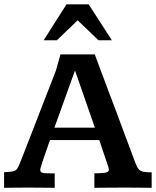

<svg xmlns="http://www.w3.org/2000/svg" viewBox="-21 -895 743 915"><path d="M-1.5 0V-74.2Q24.9 -75.7 38.3 -77.9Q51.8 -80.1 58.6 -88.1Q65.4 -96.2 72.8 -115.2Q76.2 -123 86.2 -148.7Q96.2 -174.3 110.8 -211.9Q125.5 -249.5 142.3 -293Q159.2 -336.4 176 -379.9Q192.9 -423.3 207.5 -460.9Q222.2 -498.5 232.4 -524.7Q242.7 -550.8 245.6 -559.1L267.1 -635.7H430.7Q430.7 -635.7 439.7 -611.6Q448.7 -587.4 463.6 -547.4Q478.5 -507.3 496.8 -459Q515.1 -410.6 533.7 -361.1Q552.2 -311.5 568.1 -268.6Q584 -225.6 595 -196.5Q606 -167.5 608.4 -161.1Q619.6 -130.9 626.2 -113.5Q632.8 -96.2 640.9 -87.6Q648.9 -79.1 662.6 -76.4Q676.3 -73.7 701.7 -73.7V0Q673.8 0 646.7 -0.5Q619.6 -1 585.9 -1Q547.9 -1 511 -0.7Q474.1 -0.5 428.7 0V-69.3Q435.1 -69.3 444.1 -69.3Q453.1 -69.3 457.5 -69.8Q480.5 -70.8 489 -74.5Q497.6 -78.1 497.6 -86.4Q497.6 -91.3 495.6 -98.4Q493.7 -105.5 490.2 -114.3L452.1 -227.5H217.3Q215.8 -224.6 211.7 -212.2Q207.5 -199.7 201.7 -182.9Q195.8 -166 189.9 -149.2Q184.1 -132.3 180.2 -120.4Q176.3 -108.4 175.8 -106Q170.9 -91.8 170.9 -85.9Q170.9 -75.7 178.7 -72.5Q186.5 -69.3 204.6 -69.3Q209 -68.8 221.4 -68.8Q233.9 -68.8 239.7 -68.8V0Q210.9 0 181.4 -0.5Q151.9 -1 119.6 -1Q86.9 -1 60.3 -0.7Q33.7 -0.5 -1.5 0ZM238.3 -286.6H431.2L336.4 -559.1ZM187 -703.1 295.9 -874.5H401.4L512.2 -703.1H448.2L349.1 -798.3L250 -703.1Z"/></svg>

Font: Kameron SemiBold
Style: Regular
Weight: 600
Designer: Vernon Adams
Foundry: Vernon Adams
Version: Version 1.100